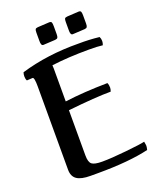

<svg xmlns="http://www.w3.org/2000/svg" viewBox="-162 -979 887 1087"><g transform="rotate(-20 281.5 -435.5)"><path d="M181 -805V-853Q181 -868 184 -873.5Q187 -879 199 -880L269 -884Q280 -884 283 -878Q286 -872 286 -854V-806Q286 -792 282.5 -786Q279 -780 267 -779L195 -775Q180 -774 181 -805ZM358 -805V-853Q358 -868 361 -873.5Q364 -879 377 -880L447 -884Q457 -884 460 -877.5Q463 -871 463 -854V-806Q463 -792 459.5 -786Q456 -780 445 -779L372 -775Q357 -774 358 -805ZM462 -396Q373 -396 204 -378V-105Q204 -65 220 -52.5Q236 -40 282 -40Q336 -40 428.5 -49.5Q521 -59 543 -65Q547 -45 547 -39Q547 -31 543 -15Q424 13 236 13H192Q136 13 110 -5Q84 -23 84 -63V-565Q84 -620 73 -620L38 -618Q32 -628 32 -644Q32 -657 36 -668Q196 -716 384 -714Q448 -715 509 -708Q515 -696 515 -682Q515 -671 510 -658Q480 -662 427 -662Q302 -662 203 -649Q204 -644 204 -630V-431Q318 -446 461 -448Q467 -436 467 -419Q467 -409 462 -396Z"/></g></svg>

Font: Federant
Style: Medium
Weight: 500
Designer: Cyreal (www.cyreal.org)
Foundry: Cyreal (www.cyreal.org)
Version: Version 1.010